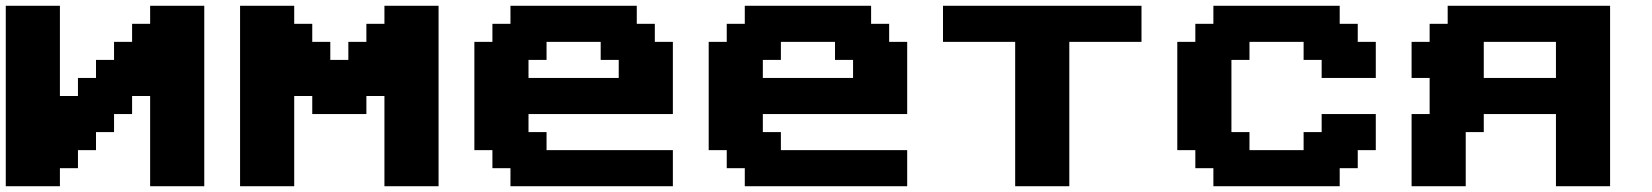

<svg xmlns="http://www.w3.org/2000/svg" viewBox="-20 -645 5721 665"><path d="M500 0H687.5V-625H500V-562.5H437.5V-500H375V-437.5H312.5V-375H250V-312.5H187.5V-625H0V0H187.5V-62.5H250V-125H312.5V-187.5H375V-250H437.5V-312.5H500Z M1311.5 0H1499V-625H1311.5V-562.5H1249V-500H1186.5V-437.5H1124V-500H1061.5V-562.5H999V-625H811.5V0H999V-312.5H1061.5V-250H1249V-312.5H1311.5Z M1748 0H2310.5V-125H1873V-187.5H1810.5V-250H2310.5V-500H2248V-562.5H2185.5V-625H1748V-562.5H1685.5V-500H1623V-125H1685.5V-62.5H1748ZM2123 -375H1810.5V-437.5H1873V-500H2060.5V-437.5H2123Z M2559.6 0H3122.1V-125H2684.6V-187.5H2622.1V-250H3122.1V-500H3059.6V-562.5H2997.1V-625H2559.6V-562.5H2497.1V-500H2434.6V-125H2497.1V-62.5H2559.6ZM2934.6 -375H2622.1V-437.5H2684.6V-500H2872.1V-437.5H2934.6Z M3496.1 0H3683.6V-500H3933.6V-625H3246.1V-500H3496.1Z M4182.6 0H4620.1V-62.5H4682.6V-125H4745.1V-250H4557.6V-187.5H4495.1V-125H4307.6V-187.5H4245.1V-437.5H4307.6V-500H4495.1V-437.5H4557.6V-375H4745.1V-500H4682.6V-562.5H4620.1V-625H4182.6V-562.5H4120.1V-500H4057.6V-125H4120.1V-62.5H4182.6Z M5369.1 0H5556.6V-625H4994.1V-562.5H4931.6V-500H4869.1V-375H4931.6V-250H4869.1V0H5056.6V-187.5H5119.1V-250H5369.1ZM5369.1 -375H5119.1V-500H5369.1Z"/></svg>

Font: Faithful 32x
Style: Semibold
Weight: 400
Foundry: Faithful Resource Pack
Version: Version 1.0; January 27, 2023